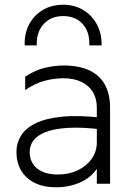

<svg xmlns="http://www.w3.org/2000/svg" viewBox="-20 -777 564 812"><path d="M216.5 15Q164 15 126.5 -3.8Q89 -22.5 69.2 -56.2Q49.5 -90 49.5 -135Q49.5 -172 68.8 -203.2Q88 -234.5 130.5 -255.5Q173 -276.5 242.5 -283.5Q312 -290.5 412.5 -279L415.5 -229Q327 -240 267.2 -236.2Q207.5 -232.5 172 -218.2Q136.5 -204 121 -182.2Q105.5 -160.5 105.5 -135Q105.5 -90 137 -64.5Q168.5 -39 224.5 -39Q271.5 -39 308.8 -56.8Q346 -74.5 367.8 -105.2Q389.5 -136 389.5 -175V-322Q389.5 -360.5 372.5 -388.2Q355.5 -416 323.8 -431Q292 -446 247.5 -446Q208 -446 167.5 -435Q127 -424 86.5 -396V-452.5Q127 -480 169 -490Q211 -500 248.5 -500Q314 -500 357.8 -479.5Q401.5 -459 423.5 -419.2Q445.5 -379.5 445.5 -322V0H389.5V-63Q363.5 -25 317.8 -5Q272 15 216.5 15ZM84.5 -585Q82.5 -634.5 103 -673.5Q123.5 -712.5 161 -734.8Q198.5 -757 247.5 -757Q295 -757 332.2 -734.5Q369.5 -712 390.2 -673Q411 -634 409.5 -585H357.5Q360.5 -640.5 330.2 -674.8Q300 -709 247.5 -709Q195 -709 164.2 -674.8Q133.5 -640.5 135.5 -585Z"/></svg>

Font: Geologica-Sharp
Style: Regular
Weight: 100
Designer: Sindre Bremnes, Frode Helland
Foundry: Monokrom Skriftforlag AS
Version: Version 1.010;gftools[0.9.28]